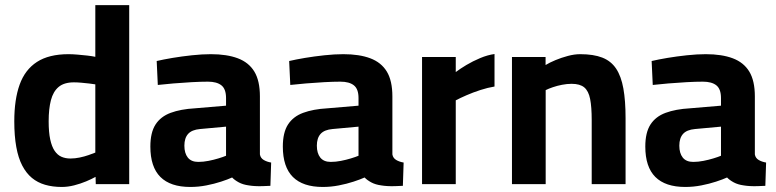

<svg xmlns="http://www.w3.org/2000/svg" viewBox="-20 -727 3062 758"><path d="M223.9 11.1Q187.8 11.1 158.1 2.5Q128.4 -6.1 105.9 -24.7Q83.4 -43.4 67.8 -73.4Q52.1 -103.4 44.3 -146.9Q36.4 -190.4 36.4 -248.3Q36.4 -334.2 57.6 -393.1Q78.8 -452 125.9 -482.5Q173.1 -513.1 250.6 -513.1Q266.2 -513.1 285.9 -511.4Q305.7 -509.8 324.9 -507.6Q344.1 -505.3 356.3 -502.7V-706.7H490.1V0H358.1L357.3 -28.8Q342.9 -20.6 320.4 -11.1Q298 -1.7 272.9 4.7Q247.8 11.1 223.9 11.1ZM257.9 -101.2Q275.9 -101.2 294.6 -105.1Q313.3 -109 329.6 -114.7Q345.9 -120.3 356.3 -124.6V-394Q347.4 -395.6 332.1 -397.3Q316.8 -399.1 300.8 -400.5Q284.8 -401.9 271.8 -401.9Q233 -401.9 211.4 -383.7Q189.9 -365.6 181 -331.4Q172.1 -297.3 172.1 -248.3Q172.1 -204.7 178.3 -176.4Q184.4 -148.1 195.7 -131.5Q207 -114.8 222.8 -108Q238.6 -101.2 257.9 -101.2Z M731.3 11.1Q652.8 11.1 613.2 -28.4Q573.6 -68 573.6 -148.3Q573.6 -203.8 594 -235.4Q614.4 -267 653.9 -281.6Q693.3 -296.2 749.7 -299.4L872.4 -309.8V-339.8Q872.4 -375.6 854.1 -390.1Q835.8 -404.6 800.9 -404.6Q773.3 -404.6 736.7 -402.6Q700.1 -400.6 664.7 -397.6Q629.4 -394.6 603 -391.6L598.6 -486.1Q624.6 -492.2 661.2 -498.4Q697.9 -504.5 737.9 -508.8Q778 -513.1 812.4 -513.1Q875.5 -513.1 918.8 -496.9Q962 -480.7 984.1 -444.5Q1006.1 -408.2 1006.1 -346.3V-117.4Q1008.5 -103 1021.1 -95.5Q1033.8 -88 1050.5 -85.3L1047.5 6.6Q1032.4 7.3 1016.5 7.9Q1000.6 8.4 986.7 7.6Q972.7 6.8 962.4 5Q939.1 1.9 922.7 -7Q906.2 -15.9 896.4 -26.3Q879.7 -18.7 852.8 -9.9Q826 -1.1 794.6 5Q763.2 11.1 731.3 11.1ZM762.7 -87.8Q782.4 -87.8 803 -91.9Q823.6 -95.9 842.2 -101.6Q860.7 -107.2 872.4 -112.1V-227L769.8 -217.6Q737.3 -214.7 722.6 -198.3Q707.9 -181.8 707.9 -151.9Q707.9 -122.1 721.5 -104.9Q735.2 -87.8 762.7 -87.8Z M1254.3 11.1Q1175.8 11.1 1136.2 -28.4Q1096.6 -68 1096.6 -148.3Q1096.6 -203.8 1117 -235.4Q1137.4 -267 1176.9 -281.6Q1216.3 -296.2 1272.7 -299.4L1395.4 -309.8V-339.8Q1395.4 -375.6 1377.1 -390.1Q1358.8 -404.6 1323.9 -404.6Q1296.3 -404.6 1259.7 -402.6Q1223.1 -400.6 1187.7 -397.6Q1152.4 -394.6 1126 -391.6L1121.6 -486.1Q1147.6 -492.2 1184.2 -498.4Q1220.9 -504.5 1260.9 -508.8Q1301 -513.1 1335.4 -513.1Q1398.5 -513.1 1441.8 -496.9Q1485 -480.7 1507.1 -444.5Q1529.1 -408.2 1529.1 -346.3V-117.4Q1531.5 -103 1544.1 -95.5Q1556.8 -88 1573.5 -85.3L1570.5 6.6Q1555.4 7.3 1539.5 7.9Q1523.6 8.4 1509.7 7.6Q1495.7 6.8 1485.4 5Q1462.1 1.9 1445.7 -7Q1429.2 -15.9 1419.4 -26.3Q1402.7 -18.7 1375.8 -9.9Q1349 -1.1 1317.6 5Q1286.2 11.1 1254.3 11.1ZM1285.7 -87.8Q1305.4 -87.8 1326 -91.9Q1346.6 -95.9 1365.2 -101.6Q1383.7 -107.2 1395.4 -112.1V-227L1292.8 -217.6Q1260.3 -214.7 1245.6 -198.3Q1230.9 -181.8 1230.9 -151.9Q1230.9 -122.1 1244.5 -104.9Q1258.2 -87.8 1285.7 -87.8Z M1646.2 0V-501.9H1779.3V-442.5Q1796.4 -455.5 1821.4 -470.5Q1846.4 -485.4 1875.7 -497.7Q1904.9 -510 1932.3 -513.7V-385.4Q1905.9 -381.1 1876.8 -371.7Q1847.8 -362.3 1822.3 -351.2Q1796.8 -340.1 1779.3 -330.9V0Z M2001.2 0V-501.9H2133.9V-470.3Q2149.8 -480 2172.8 -489.6Q2195.8 -499.2 2221.6 -506.1Q2247.3 -513.1 2270.5 -513.1Q2323.3 -513.1 2357.8 -499.6Q2392.3 -486.1 2412.4 -456Q2432.4 -425.9 2441 -377.7Q2449.7 -329.5 2449.7 -260.4V0H2316V-252.8Q2316 -304.9 2309.8 -336.2Q2303.6 -367.6 2286.7 -381.9Q2269.7 -396.1 2236.7 -396.1Q2218.5 -396.1 2199.1 -392.3Q2179.7 -388.6 2162.6 -382.7Q2145.5 -376.9 2134.3 -371.2V0Z M2685.3 11.1Q2606.8 11.1 2567.2 -28.4Q2527.6 -68 2527.6 -148.3Q2527.6 -203.8 2548 -235.4Q2568.4 -267 2607.9 -281.6Q2647.3 -296.2 2703.7 -299.4L2826.4 -309.8V-339.8Q2826.4 -375.6 2808.1 -390.1Q2789.8 -404.6 2754.9 -404.6Q2727.3 -404.6 2690.7 -402.6Q2654.1 -400.6 2618.7 -397.6Q2583.4 -394.6 2557 -391.6L2552.6 -486.1Q2578.6 -492.2 2615.2 -498.4Q2651.9 -504.5 2691.9 -508.8Q2732 -513.1 2766.4 -513.1Q2829.5 -513.1 2872.8 -496.9Q2916 -480.7 2938.1 -444.5Q2960.1 -408.2 2960.1 -346.3V-117.4Q2962.5 -103 2975.1 -95.5Q2987.8 -88 3004.5 -85.3L3001.5 6.6Q2986.4 7.3 2970.5 7.9Q2954.6 8.4 2940.7 7.6Q2926.7 6.8 2916.4 5Q2893.1 1.9 2876.7 -7Q2860.2 -15.9 2850.4 -26.3Q2833.7 -18.7 2806.8 -9.9Q2780 -1.1 2748.6 5Q2717.2 11.1 2685.3 11.1ZM2716.7 -87.8Q2736.4 -87.8 2757 -91.9Q2777.6 -95.9 2796.2 -101.6Q2814.7 -107.2 2826.4 -112.1V-227L2723.8 -217.6Q2691.3 -214.7 2676.6 -198.3Q2661.9 -181.8 2661.9 -151.9Q2661.9 -122.1 2675.5 -104.9Q2689.2 -87.8 2716.7 -87.8Z"/></svg>

Font: Cairo
Style: Regular
Weight: 400
Designer: Mohamed Gaber, Accademia di Belle Arti di Urbino
Foundry: Kief Type Foundry, Accademia di Belle Arti di Urbino
Version: Version 3.120